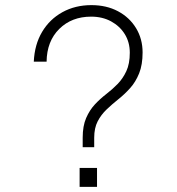

<svg xmlns="http://www.w3.org/2000/svg" viewBox="-20 -730 690 750"><path d="M303 -155V-192Q303 -238 316.5 -269Q330 -300 350.5 -322Q371 -344 395 -362.5Q419 -381 439.5 -402Q460 -423 473.5 -452Q487 -481 487 -524Q487 -565 467.5 -596.5Q448 -628 414 -646.5Q380 -665 336 -665Q260 -665 211.5 -617Q163 -569 162 -489H112Q115 -556 144.5 -605.5Q174 -655 224 -682.5Q274 -710 337 -710Q396 -710 441 -686Q486 -662 511.5 -620Q537 -578 537 -525Q537 -477 523.5 -443.5Q510 -410 488.5 -386Q467 -362 442.5 -342.5Q418 -323 396.5 -302.5Q375 -282 361.5 -256Q348 -230 348 -192V-155ZM291 0V-74H359V0Z"/></svg>

Font: Azeret Mono Thin Thin
Style: Regular
Weight: 250
Version: Version 1.002